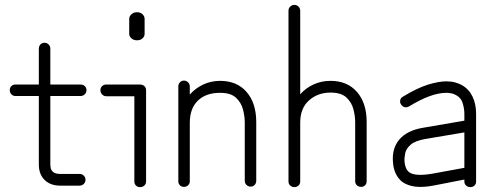

<svg xmlns="http://www.w3.org/2000/svg" viewBox="-20 -752 2026 786"><path d="M227 8Q186 8 162.5 -15.5Q139 -39 139 -78V-359H43Q33 -359 26.5 -366Q20 -373 20 -383Q20 -393 26.5 -399.5Q33 -406 43 -406H139V-553Q139 -563 145.5 -570Q152 -577 162 -577Q172 -577 179 -570Q186 -563 186 -553V-406H310Q320 -406 327 -399.5Q334 -393 334 -383Q334 -373 327 -366Q320 -359 310 -359H186V-78Q186 -74 187.5 -64.5Q189 -55 198 -47.5Q207 -40 227 -40H305Q316 -40 323 -33Q330 -26 330 -16Q330 -6 323 1Q316 8 305 8Z M553 14Q543 14 536.5 7.5Q530 1 530 -9V-358H415Q405 -358 398 -365.5Q391 -373 391 -383Q391 -393 398 -399.5Q405 -406 415 -406H553Q564 -406 571 -399.5Q578 -393 578 -383V-9Q578 1 571 7.5Q564 14 553 14ZM541 -587Q527 -587 518 -595Q509 -603 509 -613V-675Q509 -685 518 -693.5Q527 -702 541 -702Q555 -702 563.5 -693.5Q572 -685 572 -675V-613Q572 -603 563.5 -595Q555 -587 541 -587Z M733 13Q723 13 716.5 6.5Q710 0 710 -10V-398Q710 -408 716.5 -415Q723 -422 733 -422Q743 -422 750 -415Q757 -408 757 -398V-365Q780 -391 812 -406Q844 -421 881 -421Q950 -421 989.5 -375.5Q1029 -330 1029 -252V-12Q1029 -2 1022.5 5Q1016 12 1006 12Q996 12 989 5Q982 -2 982 -12V-252Q982 -275 975 -303Q968 -331 946.5 -351.5Q925 -372 881 -372Q823 -372 790 -340Q757 -308 757 -249V-10Q757 0 750 6.5Q743 13 733 13Z M1185 14Q1175 14 1168 7.5Q1161 1 1161 -9V-708Q1161 -718 1168 -725Q1175 -732 1185 -732Q1195 -732 1202 -725Q1209 -718 1209 -708V-366Q1232 -392 1264 -406.5Q1296 -421 1333 -421Q1402 -421 1441.5 -375.5Q1481 -330 1481 -253V-10Q1481 0 1474.5 6.5Q1468 13 1458 13Q1448 13 1441 6.5Q1434 0 1434 -10V-253Q1434 -276 1427 -304Q1420 -332 1398.5 -352.5Q1377 -373 1333 -373Q1281 -373 1245 -341Q1209 -309 1209 -250V-9Q1209 1 1202 7.5Q1195 14 1185 14Z M1905 14Q1895 14 1888 7.5Q1881 1 1881 -9V-17L1758 7Q1712 16 1680 12Q1648 8 1626 -8Q1610 -21 1600.5 -40.5Q1591 -60 1589 -85Q1583 -143 1614.5 -180.5Q1646 -218 1712 -229L1881 -258V-286Q1881 -306 1874.5 -328.5Q1868 -351 1848 -362Q1832 -372 1807 -372Q1745 -372 1654 -316Q1645 -311 1636 -313.5Q1627 -316 1622 -324Q1616 -333 1618.5 -342.5Q1621 -352 1629 -356Q1688 -392 1732 -405.5Q1776 -419 1807 -419Q1828 -419 1843.5 -414.5Q1859 -410 1870 -404Q1899 -388 1914 -357.5Q1929 -327 1929 -286V-9Q1929 1 1922.5 7.5Q1916 14 1905 14ZM1750 -41 1881 -65V-210L1721 -183Q1680 -176 1661.5 -160Q1643 -144 1639 -125.5Q1635 -107 1636 -90Q1639 -59 1655 -47Q1679 -29 1750 -41Z"/></svg>

Font: Zen Kurenaido
Style: Regular
Weight: 400
Designer: Yoshimichi Ohira
Foundry: Positype
Version: Version 1.001